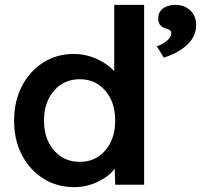

<svg xmlns="http://www.w3.org/2000/svg" viewBox="-20 -760 827 790"><path d="M285 10Q214 10 158 -25.5Q102 -61 70 -122.5Q38 -184 38 -264Q38 -343 70 -405Q102 -467 157.5 -502.5Q213 -538 283 -538Q333 -538 378 -517.5Q423 -497 450 -467V-740H573V0H454L452 -66Q428 -34 382.5 -12Q337 10 285 10ZM308 -94Q373 -94 413.5 -141.5Q454 -189 454 -264Q454 -339 413.5 -386.5Q373 -434 308 -434Q243 -434 202 -386.5Q161 -339 161 -264Q161 -189 202 -141.5Q243 -94 308 -94ZM654 -523 625 -570Q645 -575 665 -591Q685 -607 685 -624Q685 -630 680.5 -634.5Q676 -639 664 -642Q645 -648 638 -658.5Q631 -669 631 -685Q631 -710 650.5 -725Q670 -740 702 -740Q738 -740 762.5 -717.5Q787 -695 787 -656Q787 -611 751 -576.5Q715 -542 654 -523Z"/></svg>

Font: Readex Pro Medium
Style: Regular
Weight: 500
Designer: Bonnie Shaver-Troup, Thomas Jockin
Foundry: Lexend
Version: Version 1.204; ttfautohint (v1.8.4.7-5d5b)